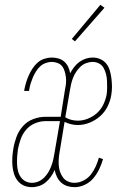

<svg xmlns="http://www.w3.org/2000/svg" viewBox="-20 -766 540 794"><path d="M112 8Q94 8 79 1.5Q64 -5 53.5 -18Q43 -31 38 -47Q33 -63 31.5 -80Q30 -97 31 -114.5Q32 -132 35 -150Q39 -175 48 -199.5Q57 -224 74.5 -244Q92 -264 117.5 -273.5Q143 -283 167 -283H231L249 -397Q252 -410 253 -422.5Q254 -435 252.5 -447Q251 -459 247.5 -471Q244 -483 237 -492Q230 -501 218 -505.5Q206 -510 194 -510Q181 -510 168 -505Q155 -500 145.5 -491Q136 -482 128.5 -470Q121 -458 116 -446Q111 -434 107 -421.5Q103 -409 101 -396L100 -390H80L81 -397Q84 -412 88.5 -426.5Q93 -441 99.5 -455.5Q106 -470 115 -483.5Q124 -497 136 -507.5Q148 -518 163.5 -523Q179 -528 194 -528Q208 -528 222 -524Q236 -520 246 -511Q256 -502 262 -489.5Q268 -477 270 -463Q277 -476 286.5 -488.5Q296 -501 308.5 -510Q321 -519 335 -523.5Q349 -528 363 -528Q381 -528 396 -521Q411 -514 420.5 -501.5Q430 -489 434.5 -473Q439 -457 441 -440Q443 -423 443 -406Q443 -389 440 -372Q436 -348 424.5 -325Q413 -302 393.5 -285Q374 -268 350 -258.5Q326 -249 302 -249Q287 -249 273 -252.5Q259 -256 247 -262L227 -140Q224 -125 223 -110.5Q222 -96 223 -82Q224 -68 228.5 -55Q233 -42 241 -31.5Q249 -21 261.5 -15.5Q274 -10 288 -10Q307 -10 325.5 -19.5Q344 -29 356 -44.5Q368 -60 376 -78Q384 -96 389 -114L406 -108Q400 -87 390.5 -67Q381 -47 366.5 -29.5Q352 -12 331 -2Q310 8 288 8Q273 8 258.5 3.5Q244 -1 233 -11Q222 -21 215.5 -34.5Q209 -48 206 -63Q200 -49 190.5 -35.5Q181 -22 169 -12Q157 -2 142 3Q127 8 112 8ZM302 -267Q323 -267 344 -275.5Q365 -284 381.5 -299Q398 -314 407.5 -334Q417 -354 421 -375Q423 -389 423 -403.5Q423 -418 422.5 -432Q422 -446 418.5 -459.5Q415 -473 408.5 -485Q402 -497 389.5 -503.5Q377 -510 363 -510Q350 -510 336.5 -505Q323 -500 313 -490.5Q303 -481 295 -469Q287 -457 282 -444Q277 -431 274 -418Q271 -405 269 -392L250 -281Q261 -274 274.5 -270.5Q288 -267 302 -267ZM112 -10Q126 -10 139 -15.5Q152 -21 162.5 -31.5Q173 -42 180 -54Q187 -66 192 -79Q197 -92 200 -105Q203 -118 205 -131L228 -265H167Q146 -265 124.5 -256Q103 -247 88 -229.5Q73 -212 65.5 -190.5Q58 -169 54 -148Q52 -133 51 -118.5Q50 -104 50.5 -89Q51 -74 54 -60.5Q57 -47 65 -35Q73 -23 85 -16.5Q97 -10 112 -10ZM290 -595 277 -605 395 -746 412 -734Z"/></svg>

Font: Iosevka Curly Slab Thin
Style: Italic
Weight: 100
Italic angle: -9°
Monospace: yes
Designer: Belleve Invis
Foundry: Belleve Invis
Version: Version 22.1.2; ttfautohint (v1.8.4)